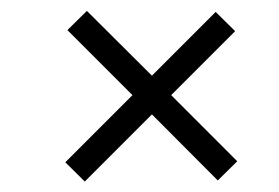

<svg xmlns="http://www.w3.org/2000/svg" viewBox="-20 -485 518 356"><path d="M137.2 -148.4 101.1 -184.1 225.6 -308.6 105 -429.2 141.1 -464.8 261.7 -344.7 379.9 -462.9 416 -427.2 297.4 -308.6 419.9 -186 383.8 -150.4 261.7 -272.9Z"/></svg>

Font: Elstob 6pt
Style: Italic
Weight: 400
Italic angle: -20°
Designer: Peter S. Baker
Version: Version 1.015